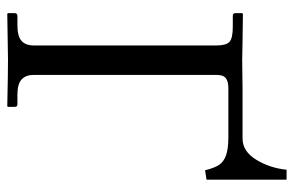

<svg xmlns="http://www.w3.org/2000/svg" viewBox="-160 -646 808 528"><g transform="rotate(90 244.0 -382.0)"><path d="M145 -644 223.1 -645H360.8Q396 -645 418.9 -682.1Q441.9 -719.2 446.8 -766.1H474.1V-545.9L448.2 -542Q441.9 -567.9 433.3 -580.6Q424.8 -593.3 407 -599.6Q389.2 -606 356.9 -606H222.2Q204.1 -606 195.1 -599.1Q186 -592.3 186 -573.2V-70.8Q186 -48.8 198.5 -37.4Q210.9 -25.9 240.2 -25.9H267.1Q273.9 -25.9 273.9 -18.1V0L272 2Q179.2 0 144 0L18.1 2L16.1 0V-18.1Q16.1 -25.9 23.9 -25.9H49.8Q79.1 -25.9 92 -36.9Q105 -47.9 105 -70.8V-573.2Q105 -600.1 95 -609.1Q85 -618.2 53.2 -618.2H22.9Q16.1 -618.2 16.1 -626V-644L18.1 -646Q62.5 -645.5 91.6 -645Q120.6 -644.5 130.9 -644.3Q141.1 -644 145 -644Z"/></g></svg>

Font: Linux Biolinum G
Style: Regular
Weight: 400
Designer: Philipp H. Poll
Foundry: Philipp H. Poll
Version: Version 1.1.0 ; ttfautohint (v1.6)